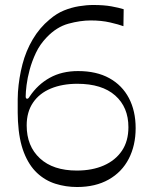

<svg xmlns="http://www.w3.org/2000/svg" viewBox="-20 -735 615 770"><path d="M475 -630Q456 -637 421.5 -645Q387 -653 344 -653Q302 -653 254.5 -640Q207 -627 167 -585Q140 -557 124 -523Q108 -489 99 -455.5Q90 -422 86.5 -393.5Q83 -365 83 -348Q83 -339 89 -339Q94 -339 99 -348Q131 -396 179.5 -423Q228 -450 293 -450Q367 -450 418.5 -421.5Q470 -393 497 -341.5Q524 -290 524 -221Q524 -152 496.5 -98.5Q469 -45 416 -15Q363 15 289 15Q244 15 202.5 2Q161 -11 128.5 -41.5Q96 -72 76 -123Q56 -174 52 -249Q51 -271 51 -283Q51 -295 51 -309Q51 -323 51 -337.5Q51 -352 52 -366Q56 -423 70 -477Q84 -531 111.5 -577.5Q139 -624 179 -657Q207 -681 236.5 -693Q266 -705 296.5 -710Q327 -715 354 -715Q397 -715 427 -709.5Q457 -704 476 -698ZM87 -232Q87 -149 140 -100Q193 -51 288 -51Q350 -51 396.5 -71.5Q443 -92 469 -130.5Q495 -169 495 -225Q495 -305 442 -352Q389 -399 290 -399Q230 -399 184 -380Q138 -361 112.5 -323.5Q87 -286 87 -232Z"/></svg>

Font: Ojuju
Style: Regular
Weight: 400
Designer: Chisaokwu Joboson, Mirko Velimirovic
Foundry: Udi Foundry
Version: Version 1.000